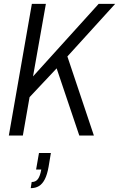

<svg xmlns="http://www.w3.org/2000/svg" viewBox="-20 -706 620 1000"><path d="M26 0 146 -686H219L152 -308L494 -686H580L331 -412L469 0H393L275 -350L134 -200L99 0ZM140 274 145 242Q166 242 177.5 226.5Q189 211 195 177H168L183 91H245L233 163Q226 203 213.5 227.5Q201 252 183 263Q165 274 140 274Z"/></svg>

Font: Archivo Condensed Light
Style: Italic
Weight: 300
Width: 3
Italic angle: -10°
Designer: Hector Gatti
Foundry: Omnibus-Type
Version: Version 2.001